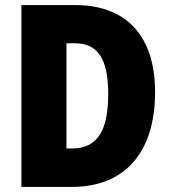

<svg xmlns="http://www.w3.org/2000/svg" viewBox="-20 -734 671 754"><path d="M589 -372C589 -593 476 -714 276 -714H64V0H263C466 0 589 -131 589 -372ZM405 -365C405 -219 361 -151 263 -151H241V-564H274C362 -564 405 -506 405 -365Z"/></svg>

Font: Noto Sans Devanagari UI Condensed Black
Style: Regular
Weight: 900
Width: 3
Designer: Jelle Bosma - Monotype Design Team
Foundry: Monotype Imaging Inc.
Version: Version 2.004